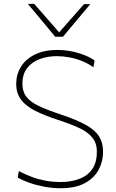

<svg xmlns="http://www.w3.org/2000/svg" viewBox="-20 -990 615 1019"><path d="M302 9Q257 9 213 0.5Q169 -8 132.5 -21.2Q96 -34.5 74 -48L80 -82Q113 -64.5 147.8 -51.5Q182.5 -38.5 220.5 -31.2Q258.5 -24 302 -24Q354.5 -24 398.2 -39.5Q442 -55 468 -90.2Q494 -125.5 494 -185Q494 -230.5 470 -260Q446 -289.5 399.8 -311Q353.5 -332.5 287 -354Q216.5 -377 167.2 -401.8Q118 -426.5 92 -460.5Q66 -494.5 66 -545Q66 -595 91.2 -635.8Q116.5 -676.5 165.5 -700.8Q214.5 -725 285 -725Q316 -725 345.2 -720.2Q374.5 -715.5 400.8 -707.2Q427 -699 447.8 -689Q468.5 -679 482 -669L476 -633Q446.5 -654 413 -667Q379.5 -680 345.8 -686Q312 -692 282 -692Q234 -692 192.2 -677Q150.5 -662 124.8 -629.5Q99 -597 99 -545Q99 -503.5 120 -476.2Q141 -449 185.5 -427.8Q230 -406.5 301 -383Q387 -354.5 436.2 -326.8Q485.5 -299 506.2 -265.2Q527 -231.5 527 -185Q527 -132.5 503.2 -88.5Q479.5 -44.5 429.8 -17.8Q380 9 302 9ZM273 -795Q237 -838.5 200.8 -882Q164.5 -925.5 128 -969L161 -970Q196.5 -929.5 230.8 -890.5Q265 -851.5 300.5 -810.5H287Q322.5 -851 356.8 -889.8Q391 -928.5 426 -968H459Q423 -925 387 -881.8Q351 -838.5 314 -795Z"/></svg>

Font: Commissioner Thin
Style: Regular
Weight: 100
Designer: Kostas Bartsokas
Foundry: Kostas Bartsokas
Version: Version 1.001;gftools[0.9.23]